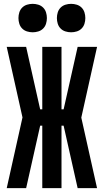

<svg xmlns="http://www.w3.org/2000/svg" viewBox="-20 -979 540 999"><path d="M116 0H15L97 -368L15 -735H116L189 -410H200V-735H300V-410H311L384 -735H485L403 -367L485 0H384L311 -325H300V0H200V-325H189ZM350 -811Q335 -811 320.5 -815.5Q306 -820 295.5 -830.5Q285 -841 280.5 -855.5Q276 -870 276 -885Q276 -900 280.5 -914.5Q285 -929 295.5 -939.5Q306 -950 320.5 -954.5Q335 -959 350 -959Q365 -959 379.5 -954.5Q394 -950 404.5 -939.5Q415 -929 419.5 -914.5Q424 -900 424 -885Q424 -870 419.5 -855.5Q415 -841 404.5 -830.5Q394 -820 379.5 -815.5Q365 -811 350 -811ZM150 -811Q135 -811 120.5 -815.5Q106 -820 95.5 -830.5Q85 -841 80.5 -855.5Q76 -870 76 -885Q76 -900 80.5 -914.5Q85 -929 95.5 -939.5Q106 -950 120.5 -954.5Q135 -959 150 -959Q165 -959 179.5 -954.5Q194 -950 204.5 -939.5Q215 -929 219.5 -914.5Q224 -900 224 -885Q224 -870 219.5 -855.5Q215 -841 204.5 -830.5Q194 -820 179.5 -815.5Q165 -811 150 -811Z"/></svg>

Font: Iosevka Term Curly Extrabold
Style: Regular
Weight: 800
Designer: Belleve Invis
Foundry: Belleve Invis
Version: Version 32.3.0